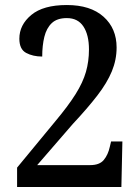

<svg xmlns="http://www.w3.org/2000/svg" viewBox="-20 -744 559 764"><path d="M48 0V-77L199 -260Q251 -322 280.5 -369Q310 -416 322 -458Q334 -500 334 -547Q334 -605 312 -638.5Q290 -672 246 -672Q207 -672 186 -652Q165 -632 156.5 -597.5Q148 -563 148 -519Q111 -519 84 -533.5Q57 -548 57 -590Q57 -645 104.5 -684.5Q152 -724 246 -724Q340 -724 392 -677.5Q444 -631 444 -555Q444 -506 425 -460Q406 -414 367 -363.5Q328 -313 270 -251L128 -87H339Q376 -87 393 -107.5Q410 -128 417 -160L422 -181H467L463 0Z"/></svg>

Font: Noto Serif Khmer SemiCondensed Medium
Style: Regular
Weight: 500
Width: 4
Designer: Danh Hong and the Monotype Design Team
Foundry: Monotype Imaging Inc.
Version: Version 2.004; ttfautohint (v1.8.4.7-5d5b)